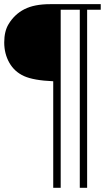

<svg xmlns="http://www.w3.org/2000/svg" viewBox="-27 -682 501 918"><path d="M389.6 -635.3V215.8H354.5V-635.3H263.2V215.8H227.5V-293.5Q134.3 -297.4 88.1 -318.1Q42 -338.9 17.6 -382.1Q-6.8 -425.3 -6.8 -479Q-6.8 -532.7 14.2 -566.9Q42.5 -613.8 89.6 -637.9Q136.7 -662.1 212.9 -662.1H454.6V-635.3Z"/></svg>

Font: Jameel Khushkhati
Style: Regular
Weight: 400
Version: Version 3.5